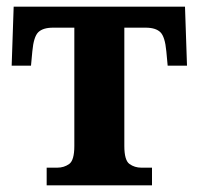

<svg xmlns="http://www.w3.org/2000/svg" viewBox="-20 -556 596 576"><path d="M120 0V-53H152Q172 -53 187.5 -64Q203 -75 203 -118V-473H139Q109 -473 95 -459.5Q81 -446 77 -402L73 -359H15L21 -536H535L541 -359H483L479 -402Q475 -446 461 -459.5Q447 -473 417 -473H353V-118Q353 -75 368.5 -64Q384 -53 404 -53H436V0Z"/></svg>

Font: Noto Serif
Style: Bold
Weight: 700
Designer: Monotype Design Team
Foundry: Monotype Imaging Inc.
Version: Version 2.014